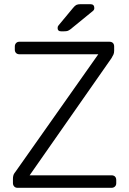

<svg xmlns="http://www.w3.org/2000/svg" viewBox="-20 -900 619 920"><path d="M537 -37V-22Q537 -12 530.5 -6Q524 0 514 0H64Q54 0 48 -6.5Q42 -13 42 -23V-43Q42 -60 49 -70Q56 -80 57 -81L451 -640H73Q63 -640 57 -646Q51 -652 51 -662V-677Q51 -687 57 -693.5Q63 -700 73 -700H504Q515 -700 521 -694Q527 -688 527 -677V-657Q527 -646 523.5 -638.5Q520 -631 514 -621L122 -60H514Q525 -60 531 -54Q537 -48 537 -37ZM367 -880H413Q432 -880 432 -861Q432 -854 427 -849L318 -760Q310 -754 304 -752Q298 -750 287 -750H272Q256 -750 256 -766Q256 -774 261 -779L330 -862Q339 -873 346 -876.5Q353 -880 367 -880Z"/></svg>

Font: Rubik
Style: Regular
Weight: 300
Designer: Hubert & Fischer
Foundry: Hubert & Fischer
Version: Version 1.100